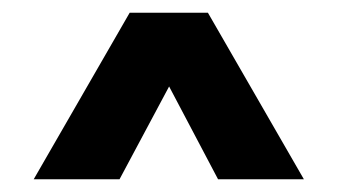

<svg xmlns="http://www.w3.org/2000/svg" viewBox="-20 -614 531 302"><path d="M168 -332H33L184 -594H307L458 -332H323L246 -478Z"/></svg>

Font: Hind Vadodara
Style: Bold
Weight: 700
Designer: Hitesh Malaviya
Foundry: Indian Type Foundry
Version: Version 0.702;PS 1.0;hotconv 1.0.81;makeotf.lib2.5.63406